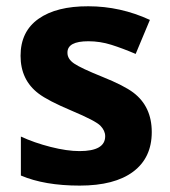

<svg xmlns="http://www.w3.org/2000/svg" viewBox="-20 -576 537 606"><path d="M231.4 9.8Q120.6 9.8 45.9 -22V-145Q87.9 -125.5 139.6 -112.3Q191.4 -99.1 231 -99.1Q312 -99.1 312 -146Q312 -163.6 296.9 -179.2Q281.7 -194.8 206.1 -226.6Q130.9 -258.3 101.6 -280.8Q44.9 -323.7 44.9 -399.9Q44.9 -476.6 101.6 -516.6Q158.2 -556.6 258.8 -556.2Q359.9 -556.2 453.1 -513.2L408.2 -405.8Q367.2 -423.3 331.5 -434.6Q295.9 -445.8 258.8 -445.8Q192.9 -445.8 192.9 -410.2Q192.4 -390.1 213.9 -375.5Q235.4 -360.8 303.2 -333.5Q371.1 -306.2 400.9 -283.7Q459 -239.7 459 -159.2Q459 -78.1 400.4 -34.2Q341.8 9.8 231.4 9.8Z"/></svg>

Font: NotoSans-Bold
Style: Bold
Weight: 700
Designer: Monotype Design team
Foundry: Monotype Imaging Inc.
Version: Version 1.04